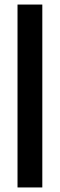

<svg xmlns="http://www.w3.org/2000/svg" viewBox="-20 -680 262 844"><path d="M57 144V-660H166V144Z"/></svg>

Font: Bricolage Grotesque 24pt Condensed SemiBold
Style: Regular
Weight: 600
Width: 3
Designer: Mathieu Triay
Foundry: Atelier Triay
Version: Version 1.001;gftools[0.9.33.dev8+g029e19f]